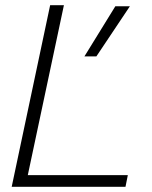

<svg xmlns="http://www.w3.org/2000/svg" viewBox="-20 -719 586 739"><path d="M173 -699H226L87 -45H472L463 0H25ZM424 -695H480L351 -502H305Z"/></svg>

Font: Prompt ExtraLight
Style: Italic
Weight: 275
Italic angle: -12°
Designer: Katatrad Team
Foundry: CadsonDemak
Version: Version 1.000